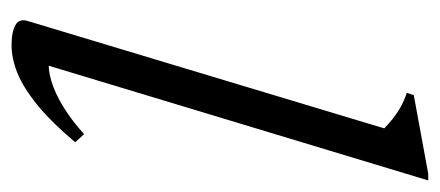

<svg xmlns="http://www.w3.org/2000/svg" viewBox="-234 -516 760 332"><g transform="rotate(90 146.0 -350.0)"><path d="M202 -634.5Q193 -643 184.5 -649.8Q176 -656.5 165.5 -662.5Q155 -668.5 140.5 -673.5L144.5 -685.5L280.5 -710.5H292L89.5 -40.5L83.5 -55Q99.5 -52.5 120.8 -59Q142 -65.5 165.5 -80Q189 -94.5 212 -115.5L226 -100Q190.5 -58 160.8 -34Q131 -10 106 0Q81 10 58.5 10Q35 10 23.2 3.2Q11.5 -3.5 16.5 -18.5Z"/></g></svg>

Font: Newsreader 20pt
Style: Italic
Weight: 400
Italic angle: -17°
Version: Version 1.003